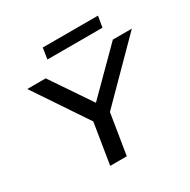

<svg xmlns="http://www.w3.org/2000/svg" viewBox="-192 -1071 1240 1253"><g transform="rotate(-30 428.0 -444.5)"><path d="M286 0 344 -360 353 -280 68 -705H207L412 -402H410L713 -705H856L435 -280L469 -360L411 0ZM278 -806 291 -889H707L693 -806Z"/></g></svg>

Font: Nunito Sans 7pt Expanded SemiBold
Style: Italic
Weight: 600
Width: 7
Italic angle: -9°
Designer: Vernon Adams
Foundry: Vernon Adams
Version: Version 3.101;gftools[0.9.27]